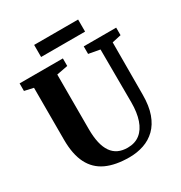

<svg xmlns="http://www.w3.org/2000/svg" viewBox="-208 -1056 1143 1212"><g transform="rotate(-30 364.0 -450.0)"><path d="M384 8Q283.5 8 216 -23.2Q148.5 -54.5 114.5 -121.5Q80.5 -188.5 80.5 -294.5V-673.5L15.5 -688V-743H331V-688L249.5 -672.5V-275.5Q249.5 -218 259.2 -175.5Q269 -133 288.5 -105Q308 -77 337 -63.5Q366 -50 404.5 -50Q458.5 -50 494.5 -78.5Q530.5 -107 548.5 -160Q566.5 -213 566.5 -286L565 -673L483 -688V-743H719.5V-688L654 -673.5L653 -292.5Q653 -211.5 632.5 -154.2Q612 -97 575.2 -61.2Q538.5 -25.5 489.5 -8.8Q440.5 8 384 8ZM537 -907.5V-819.5H216.5V-907.5Z"/></g></svg>

Font: Merriweather 48pt ExtraBold
Style: Regular
Weight: 800
Version: Version 2.100